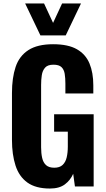

<svg xmlns="http://www.w3.org/2000/svg" viewBox="-20 -1075 612 1107"><path d="M268 12Q186 12 138 -22.5Q90 -57 69.5 -120.5Q49 -184 49 -268V-539Q49 -626 70 -689Q91 -752 143.5 -786Q196 -820 286 -820Q373 -820 423.5 -791Q474 -762 496 -709Q518 -656 518 -583V-536H357V-593Q357 -625 353 -649.5Q349 -674 334.5 -688Q320 -702 288 -702Q255 -702 240 -685Q225 -668 221 -641.5Q217 -615 217 -585V-226Q217 -192 223 -165Q229 -138 245.5 -123Q262 -108 293 -108Q324 -108 341 -124Q358 -140 364.5 -167.5Q371 -195 371 -230V-316H292V-416H520V0H412L402 -73Q386 -36 354 -12Q322 12 268 12ZM213 -871 125 -1055H234L286 -943L338 -1055H447L359 -871Z"/></svg>

Font: Oswald SemiBold
Style: Regular
Weight: 600
Designer: Vernon Adams
Foundry: Vernon Adams
Version: Version 4.103;gftools[0.9.33.dev8+g029e19f]